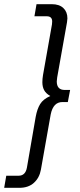

<svg xmlns="http://www.w3.org/2000/svg" viewBox="-40 -766 383 920"><path d="M-10 76H49Q82 76 89 37L131 -206Q138 -244 152.5 -267.5Q167 -291 201 -306Q180 -318 171.5 -334Q163 -350 163 -372Q163 -388 166 -406L209 -649Q210 -654 210 -663Q210 -688 184 -688H125L135 -746H208Q244 -746 263.5 -727.5Q283 -709 283 -678Q283 -673 281 -659L234 -395Q232 -381 232 -376Q232 -335 270 -335H296L285 -277H259Q215 -277 203 -218L156 47Q149 86 122.5 110Q96 134 53 134H-20Z"/></svg>

Font: Niramit Light
Style: Italic
Weight: 300
Italic angle: -10°
Designer: Katatrad Aksorn Co.,Ltd.
Foundry: Cadson Demak Co.,Ltd.
Version: Version 1.000; ttfautohint (v1.6)